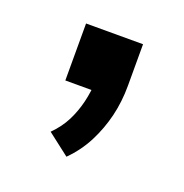

<svg xmlns="http://www.w3.org/2000/svg" viewBox="-61 -170 346 361"><g transform="rotate(20 111.5 10.0)"><path d="M106 134 62 100Q79 83 88.5 64Q98 45 103 24Q108 3 109 -20L129 0H55V-114H169V-31Q169 1 162 30Q155 59 141.5 85.5Q128 112 106 134Z"/></g></svg>

Font: Nunito Sans 10pt Condensed SemiBold
Style: Regular
Weight: 600
Width: 3
Designer: Vernon Adams
Foundry: Vernon Adams
Version: Version 3.101;gftools[0.9.27]